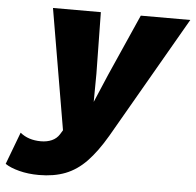

<svg xmlns="http://www.w3.org/2000/svg" viewBox="-140 -552 834 819"><g transform="rotate(5 276.5 -142.5)"><path d="M56 215Q10 215 -28.5 205Q-67 195 -89 180L-37 42Q-2 71 52 71Q78 71 98.5 62Q119 53 131 34L142 16L54 -500H259L263 -237L262 -116L313 -236L430 -500H642L341 22Q300 92 259 134.5Q218 177 169 196Q120 215 56 215Z"/></g></svg>

Font: Work Sans ExtraBold
Style: Italic
Weight: 800
Italic angle: -13°
Designer: Wei Huang
Foundry: Wei Huang
Version: Version 2.012; ttfautohint (v1.8.3)